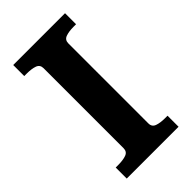

<svg xmlns="http://www.w3.org/2000/svg" viewBox="-219 -779 849 849"><g transform="rotate(-45 205.0 -355.0)"><path d="M128 -105V-605Q128 -627 108.5 -634Q89 -641 58 -641H43V-710H367V-641H352Q322 -641 302.5 -634Q283 -627 283 -605V-105Q283 -83 302.5 -76Q322 -69 352 -69H367V0H43V-69H58Q89 -69 108.5 -76Q128 -83 128 -105Z"/></g></svg>

Font: Roboto Serif SemiBold
Style: Regular
Weight: 600
Designer: Greg Gazdowicz
Foundry: Commercial Type
Version: Version 1.008